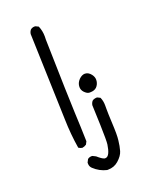

<svg xmlns="http://www.w3.org/2000/svg" viewBox="-155 -810 810 1016"><g transform="rotate(-20 250.0 -301.5)"><path d="M375.5 -184.1V-204.1Q375.5 -228.5 366.2 -249.5L350.6 -257.3Q348.6 -257.8 345.7 -257.8Q342.8 -257.8 338.4 -256.8Q329.6 -255.9 321.8 -249.5Q314 -239.7 312 -227.1Q317.4 -98.6 317.4 -43Q317.4 -14.2 315.9 -4.9Q312 23.4 303.7 41Q294.9 59.6 280.8 59.6Q278.3 59.6 275.9 59.1Q263.2 55.7 238.3 33.7L220.7 24.9Q218.8 24.4 216.8 24.4Q202.6 24.4 193.4 32.2L184.6 49.3Q184.6 52.7 184.6 55.7Q184.6 71.3 196.3 82.5Q228 112.3 268.6 121.6Q271 121.6 273.4 121.6Q308.1 121.6 332.5 100.1Q359.9 76.2 367.2 51Q374.5 25.9 377.9 -5.9Q379.9 -21.5 379.9 -45.7Q379.9 -69.8 377.7 -112.1Q375.5 -154.3 375.5 -184.1ZM200.2 -654.8Q200.2 -687.5 188 -715.3L171.9 -723.1Q169.9 -723.6 168 -723.6Q153.3 -723.6 144 -715.3Q136.2 -706.1 134.3 -692.9Q147.9 -292 149.9 -207Q151.9 -122.1 165 -42Q173.8 -35.6 185.5 -33.7Q198.2 -35.6 209 -43L217.3 -59.1Q215.3 -140.1 211.4 -220.7Q207.5 -301.3 199.7 -638.7Q199.7 -638.7 199.7 -639.2Q200.2 -647 200.2 -654.8ZM325.2 -295.4Q349.1 -295.4 361.6 -307.9Q374 -320.3 377 -339.8Q377.4 -343.8 377.4 -348.6Q377.4 -363.3 366.2 -378.4Q351.1 -397.9 331.5 -397.9Q314.9 -397.9 298.3 -381.8Q280.8 -363.8 280.8 -341.3Q280.8 -324.2 292.5 -311.5Q306.2 -296.9 318.8 -295.4Q322.3 -295.4 325.2 -295.4Z"/></g></svg>

Font: Bakudai
Style: ExtraLight
Weight: 200
Version: Version 1.48